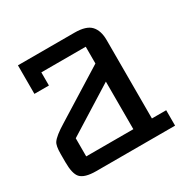

<svg xmlns="http://www.w3.org/2000/svg" viewBox="-119 -617 732 734"><g transform="rotate(-30 246.5 -250.0)"><path d="M453 -68V0H105Q54 0 36 -20Q20 -38 20 -88V-125Q20 -161 29 -174Q42 -193 88 -221L308 -358V-432H112V-374H48V-500H298Q349 -500 369.5 -478Q390 -456 390 -414V-68ZM308 -278 100 -148V-68H308Z"/></g></svg>

Font: Kelly Slab
Style: Regular
Weight: 400
Designer: Denis Masharov
Foundry: Denis Masharov
Version: Version 1.001